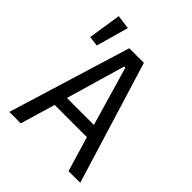

<svg xmlns="http://www.w3.org/2000/svg" viewBox="-216 -906 1032 1032"><g transform="rotate(45 300.0 -390.0)"><path d="M481 0 422 -199H177L118 0H31L245 -698H356L570 0ZM304 -609H295L197 -272H402ZM54 -592 83 -780 163 -769 111 -585Z"/></g></svg>

Font: iA Writer Quattro V
Style: Regular
Weight: 400
Designer: Mike Abbink, Paul van der Laan, Pieter van Rosmalen, Oliver Reichenstein
Foundry: Information Architects Inc.
Version: Version 2.000